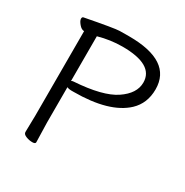

<svg xmlns="http://www.w3.org/2000/svg" viewBox="-166 -844 951 989"><g transform="rotate(30 309.0 -350.0)"><path d="M318 -648Q247 -648 176 -628V-362Q182 -366 189 -366Q356 -377 429.5 -426.5Q503 -476 503 -541Q503 -648 318 -648ZM320 -711Q575 -711 575 -542Q575 -459 520 -407Q427 -320 215 -320H200Q186 -320 176 -325V-115L179 1Q179 11 160.5 11Q142 11 123 3.5Q104 -4 104 -17L106 -116V-618H105Q90 -618 75 -636Q60 -654 60 -665.5Q60 -677 69 -678Q235 -710 264 -710.5Q293 -711 320 -711Z"/></g></svg>

Font: LXGW WenKai Lite
Style: Regular
Weight: 400
Designer: LXGW / Fontworks Inc.
Foundry: LXGW / Fontworks Inc.
Version: Version 1.511; March 25, 2025